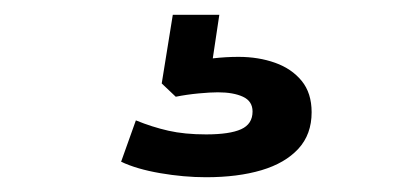

<svg xmlns="http://www.w3.org/2000/svg" viewBox="-20 -40 540 260"><path d="M259 200Q229 200 197 194.5Q165 189 144 179L164 123Q186 132 208 137Q230 142 259 142Q291 142 306.5 135Q322 128 322 111Q322 97 309 91Q296 85 275 85Q265 85 249 86.5Q233 88 218 91L199 73L214 -20H277L265 60L236 46Q251 41 268.5 39Q286 37 303 37Q330 37 352.5 45Q375 53 388.5 69.5Q402 86 402 112Q402 142 384 161.5Q366 181 334 190.5Q302 200 259 200Z"/></svg>

Font: Nunito Sans 7pt SemiExpanded SemiBold
Style: Regular
Weight: 600
Width: 6
Designer: Vernon Adams
Foundry: Vernon Adams
Version: Version 3.101;gftools[0.9.27]